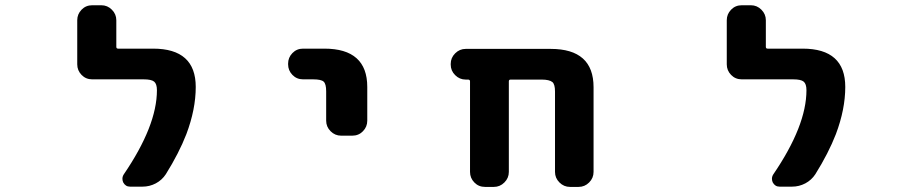

<svg xmlns="http://www.w3.org/2000/svg" viewBox="-20 -737 3540 739"><path d="M480.5 -18.6Q462.9 -18.6 454.1 -35.2Q451.2 -42 451.2 -48.8Q451.2 -57.6 456.1 -65.4Q584 -252.9 584 -389.6Q584 -414.1 573.2 -422.9Q562.5 -431.6 533.2 -431.6H335Q310.5 -431.6 293.9 -448.7Q277.3 -465.8 277.3 -489.3V-659.2Q277.3 -682.6 293.9 -699.7Q310.5 -716.8 335 -716.8H370.1Q393.6 -716.8 410.6 -699.7Q427.7 -682.6 427.7 -659.2V-556.6Q427.7 -549.8 434.6 -549.8H569.3Q733.4 -549.8 733.4 -402.3Q733.4 -316.4 697.3 -220.7Q668.9 -147.5 618.2 -66.4Q603.5 -43.9 579.6 -31.2Q555.7 -18.6 528.3 -18.6Z M1293 -214.8Q1269.5 -214.8 1252.4 -231.9Q1235.4 -249 1235.4 -272.5V-385.7Q1235.4 -414.1 1225.6 -422.9Q1215.8 -431.6 1185.5 -431.6H1146.5Q1122.1 -431.6 1105.5 -448.7Q1088.9 -465.8 1088.9 -489.3V-492.2Q1088.9 -515.6 1105.5 -532.7Q1122.1 -549.8 1146.5 -549.8H1228.5Q1393.6 -549.8 1393.6 -402.3V-272.5Q1393.6 -249 1377 -231.9Q1360.4 -214.8 1335.9 -214.8Z M2173.8 -17.6Q2150.4 -17.6 2133.3 -34.7Q2116.2 -51.8 2116.2 -75.2V-384.8Q2116.2 -412.1 2106.4 -420.9Q2094.7 -430.7 2064.5 -430.7H1945.3Q1938.5 -430.7 1938.5 -423.8V-75.2Q1938.5 -51.8 1921.4 -34.7Q1904.3 -17.6 1880.9 -17.6H1846.7Q1822.3 -17.6 1805.7 -34.7Q1789.1 -51.8 1789.1 -75.2V-423.8Q1789.1 -430.7 1781.2 -430.7H1772.5Q1749 -430.7 1731.9 -447.8Q1714.8 -464.8 1714.8 -488.3V-491.2Q1714.8 -514.6 1731.9 -531.7Q1749 -548.8 1772.5 -548.8H2099.6Q2264.6 -548.8 2264.6 -401.4V-75.2Q2264.6 -51.8 2247.6 -34.7Q2230.5 -17.6 2207 -17.6Z M2980.5 -18.6Q2962.9 -18.6 2954.1 -35.2Q2951.2 -42 2951.2 -48.8Q2951.2 -57.6 2956.1 -65.4Q3084 -252.9 3084 -389.6Q3084 -414.1 3073.2 -422.9Q3062.5 -431.6 3033.2 -431.6H2835Q2810.5 -431.6 2793.9 -448.7Q2777.3 -465.8 2777.3 -489.3V-659.2Q2777.3 -682.6 2793.9 -699.7Q2810.5 -716.8 2835 -716.8H2870.1Q2893.6 -716.8 2910.6 -699.7Q2927.7 -682.6 2927.7 -659.2V-556.6Q2927.7 -549.8 2934.6 -549.8H3069.3Q3233.4 -549.8 3233.4 -402.3Q3233.4 -316.4 3197.3 -220.7Q3168.9 -147.5 3118.2 -66.4Q3103.5 -43.9 3079.6 -31.2Q3055.7 -18.6 3028.3 -18.6Z"/></svg>

Font: Rounded Mgen+ 1m bold
Style: Bold
Weight: 700
Designer: [Source Han Sans]
Ryoko NISHIZUKA  (kana & ideographs); Paul D. Hunt (Latin, Greek & Cyrillic); Wenlong ZHANG  (bopomofo
Version: Version 1.059.20150602